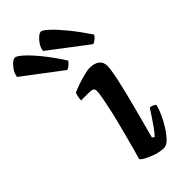

<svg xmlns="http://www.w3.org/2000/svg" viewBox="-332 -827 878 878"><g transform="rotate(-45 107.5 -387.5)"><path d="M160 0Q136 0 110 -8.5Q84 -17 65 -27.5Q46 -38 43 -45Q47 -57 54.5 -84.5Q62 -112 71.5 -148Q81 -184 91 -222.5Q101 -261 109 -297.5Q117 -334 122 -361.5Q127 -389 127 -402Q127 -414 119 -418Q111 -422 97 -422H45Q45 -434 48 -446Q51 -458 53 -464Q68 -471 92.5 -479.5Q117 -488 141 -494Q165 -500 177 -500Q207 -500 224.5 -487Q242 -474 242 -449Q242 -438 239 -418Q236 -398 229.5 -367.5Q223 -337 212.5 -295Q202 -253 187.5 -198Q173 -143 154 -73L165 -66Q175 -76 189.5 -96Q204 -116 219 -138.5Q234 -161 244 -177Q253 -177 262.5 -172.5Q272 -168 274 -163Q269 -142 256.5 -114.5Q244 -87 227 -60.5Q210 -34 193 -17Q176 0 160 0ZM266 -565 82 -705Q84 -723 94 -738.5Q104 -754 116.5 -764.5Q129 -775 137 -775Q147 -775 172 -752Q197 -729 230.5 -688Q264 -647 300 -593Q297 -586 287 -577Q277 -568 266 -565ZM99 -565 -86 -705Q-84 -723 -74 -738.5Q-64 -754 -52 -764.5Q-40 -775 -31 -775Q-20 -775 6 -751.5Q32 -728 65 -687Q98 -646 132 -593Q129 -587 119.5 -578Q110 -569 99 -565Z"/></g></svg>

Font: Texturina Medium 12pt
Style: Bold Italic
Weight: 700
Italic angle: -11°
Version: Version 1.002